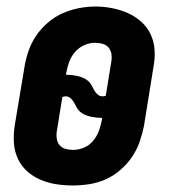

<svg xmlns="http://www.w3.org/2000/svg" viewBox="-20 -560 540 588"><path d="M203 8Q176 8 151 4Q126 0 103 -10Q80 -20 62 -36.5Q44 -53 34 -75.5Q24 -98 22.5 -123.5Q21 -149 25 -175L55 -355Q59 -380 67.5 -404.5Q76 -429 91 -451Q106 -473 127 -491Q148 -509 172 -519.5Q196 -530 221.5 -535Q247 -540 272 -540H273Q298 -540 323.5 -535Q349 -530 371.5 -520Q394 -510 412.5 -493.5Q431 -477 441.5 -454.5Q452 -432 453.5 -406.5Q455 -381 450 -355L421 -175Q416 -150 407.5 -125.5Q399 -101 384 -79Q369 -57 348 -39Q327 -21 303 -10.5Q279 0 253.5 4Q228 8 203 8ZM294 -265Q297 -265 299.5 -265.5Q302 -266 304 -267L321 -372Q323 -384 321 -395.5Q319 -407 312 -415Q305 -423 293.5 -426Q282 -429 271 -429Q254 -429 237.5 -421.5Q221 -414 209.5 -400.5Q198 -387 192 -370.5Q186 -354 183 -337L182 -331Q191 -331 200 -330Q209 -329 218 -327Q227 -325 235 -321.5Q243 -318 249.5 -312.5Q256 -307 260 -299.5Q264 -292 268 -284.5Q272 -277 278.5 -271Q285 -265 294 -265ZM204 -101Q221 -101 237.5 -108Q254 -115 265.5 -129Q277 -143 283 -159.5Q289 -176 292 -193L293 -199Q284 -199 275 -200Q266 -201 257 -203Q248 -205 240 -208.5Q232 -212 225.5 -217.5Q219 -223 215 -230.5Q211 -238 207 -245.5Q203 -253 196.5 -259Q190 -265 181 -265Q179 -265 176.5 -264.5Q174 -264 171 -263L154 -158Q152 -146 154 -134.5Q156 -123 163 -115Q170 -107 181 -104Q192 -101 204 -101Z"/></svg>

Font: Iosevka Curly Slab HvObl
Style: Regular
Weight: 900
Italic angle: -9°
Monospace: yes
Designer: Belleve Invis
Foundry: Belleve Invis
Version: Version 11.1.0; ttfautohint (v1.8.3)